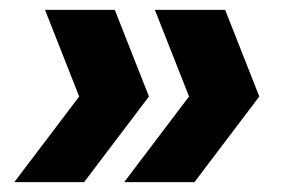

<svg xmlns="http://www.w3.org/2000/svg" viewBox="-20 -481 567 388"><path d="M150 -113 281 -286 212 -461H71L140 -286L9 -113ZM373 -113 504 -286 435 -461H293L362 -286L231 -113Z"/></svg>

Font: Celebes ExtraBold
Style: Italic
Weight: 800
Italic angle: -10°
Designer: Anugrah Pasau
Foundry: Lafontype
Version: Version 1.000